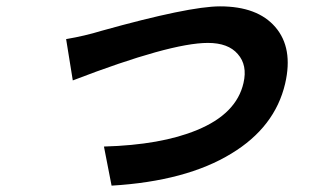

<svg xmlns="http://www.w3.org/2000/svg" viewBox="-20 -548 1040 604"><path d="M188 -425Q247 -435 299 -451Q575 -528 672 -528Q790 -528 846 -463Q903 -397 877 -285Q845 -148 708 -65Q566 22 331 36L307 -87Q487 -92 600 -139Q724 -190 746 -287Q759 -343 728 -378Q698 -413 634 -413Q516 -413 209 -295Z"/></svg>

Font: KaiGen Gothic CN Bold
Style: Bold
Weight: 700
Designer: Ryoko NISHIZUKA  (kana & ideographs); Paul D. Hunt (Latin, Greek & Cyrillic); Wenlong ZHANG  (bopomofo); Sandoll Communi
Foundry: Adobe Systems Incorporated
Version: Version 1.002.20150501